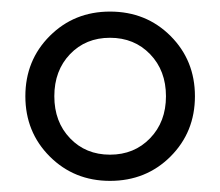

<svg xmlns="http://www.w3.org/2000/svg" viewBox="-20 -728 390 340"><path d="M174.8 -707.5Q238.8 -707.5 282 -664.3Q325.2 -621.1 325.2 -557.6Q325.2 -494.1 282 -450.9Q238.8 -407.7 174.8 -407.7Q111.3 -407.7 68.1 -450.9Q24.9 -494.1 24.9 -557.6Q24.9 -621.1 68.1 -664.3Q111.3 -707.5 174.8 -707.5ZM104 -632.1Q76.2 -603 76.2 -557.6Q76.2 -512.2 104 -483.2Q131.8 -454.1 174.8 -454.1Q217.8 -454.1 245.8 -483.2Q273.9 -512.2 273.9 -557.6Q273.9 -603 245.8 -632.1Q217.8 -661.1 174.8 -661.1Q131.8 -661.1 104 -632.1Z"/></svg>

Font: Cooper*
Style: Regular
Weight: 400
Designer: Owen Earl
Foundry: indestructible type*
Version: Version 0.001